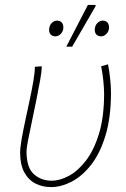

<svg xmlns="http://www.w3.org/2000/svg" viewBox="-20 -750 514 782"><path d="M188 12Q152 12 123.5 -3Q95 -18 78.5 -49Q62 -80 62 -128Q62 -148 68 -182.5Q74 -217 83 -259Q92 -301 101 -343Q110 -385 116 -420.5Q122 -456 122 -478L150 -480Q150 -460 143.5 -423.5Q137 -387 128 -342.5Q119 -298 110 -255.5Q101 -213 94.5 -180Q88 -147 88 -134Q88 -67 118 -40.5Q148 -14 190 -14Q224 -14 261 -34Q298 -54 330.5 -96.5Q363 -139 383.5 -206.5Q404 -274 404 -368Q404 -392 400.5 -424.5Q397 -457 392 -480L420 -488Q425 -463 428.5 -430.5Q432 -398 432 -374Q432 -271 409.5 -197.5Q387 -124 350.5 -78Q314 -32 271.5 -10Q229 12 188 12ZM206 -602Q194 -602 187 -609Q180 -616 180 -628Q180 -645 190 -655.5Q200 -666 212 -666Q224 -666 231 -659Q238 -652 238 -638Q238 -623 228 -612.5Q218 -602 206 -602ZM392 -602Q380 -602 373 -609Q366 -616 366 -628Q366 -645 376 -655.5Q386 -666 398 -666Q410 -666 417 -659Q424 -652 424 -638Q424 -623 414 -612.5Q404 -602 392 -602ZM250 -560 338 -730H368L370 -726L274 -560Z"/></svg>

Font: Source Sans 3 VF
Style: Italic
Weight: 200
Italic angle: -11°
Designer: Paul D. Hunt
Foundry: Adobe Systems Incorporated
Version: Version 3.042;hotconv 1.0.118;makeotfexe 2.5.65603